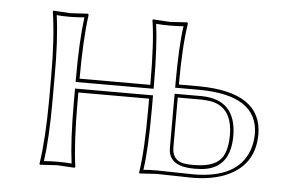

<svg xmlns="http://www.w3.org/2000/svg" viewBox="-39 -485 805 540"><g transform="rotate(5 363.5 -214.5)"><path d="M460.9 -258.8V-255.9H518.1Q694.8 -254.4 695.8 -136.2Q695.8 -45.9 610.8 -12.7Q572.8 1.5 522.9 2Q502.9 2 472.2 1Q440.4 0 420.9 0L372.1 2.9L371.1 0Q380.9 -61 380.9 -179.2V-209H181.2V-180.2Q181.2 -66.9 190.9 0L189 2.9Q187 2.9 140.1 0L90.8 2.9L89.8 0Q100.6 -70.3 101.1 -180.2V-249Q101.1 -356.4 89.8 -429.2L90.8 -432.1Q92.8 -432.1 140.1 -429.2L189 -432.1L190.9 -429.2Q181.2 -356.9 181.2 -249V-248H380.9V-250Q380.9 -369.1 371.1 -429.2L372.1 -432.1Q374 -432.1 420.9 -429.2L469.2 -432.1L471.2 -429.2Q460.9 -364.3 460.9 -258.8ZM616.2 -126Q616.2 -205.1 554.7 -216.8Q542 -218.8 527.8 -219.2H460.9V-79.1Q460.9 -43.9 491.2 -36.6Q504.4 -33.7 523.9 -34.2Q585.9 -34.2 604.5 -67.9Q616.2 -90.3 616.2 -126ZM451.2 -258.8Q451.2 -362.3 459.5 -420.4Q441.9 -418.9 420.9 -418.9Q398.4 -418.9 382.3 -420.4Q390.6 -361.8 391.1 -250V-237.8H170.9V-249Q170.9 -354 179.7 -420.9Q162.6 -419.4 140.1 -418.9Q117.7 -418.9 101.6 -420.4Q111.3 -349.6 110.8 -249V-180.2Q110.8 -74.7 101.6 -8.3Q118.2 -9.8 140.1 -9.8Q163.1 -9.8 179.7 -8.3Q170.9 -72.8 170.9 -180.2V-219.2H391.1V-179.2Q391.1 -65.9 382.3 -8.3Q399.4 -9.8 420.9 -9.8Q440.9 -9.8 472.4 -8.8Q503.9 -7.8 522.9 -7.8Q647.5 -7.8 677.7 -88.9Q685.5 -110.8 686 -136.2Q684.6 -245.6 518.1 -246.1H451.2ZM626 -126Q626 -35.6 551.3 -25.4Q538.6 -23.9 523.9 -23.9Q459.5 -23.9 452.1 -64.9Q451.2 -72.3 451.2 -79.1V-229H527.8Q625 -227.5 626 -126Z"/></g></svg>

Font: Linux Biolinum Outline O
Style: Bold
Weight: 700
Designer: Philipp H. Poll
Foundry: Philipp H. Poll
Version: Version 0.9.2